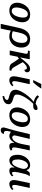

<svg xmlns="http://www.w3.org/2000/svg" viewBox="1984 -2868 1124 5131"><g transform="rotate(90 2545.5 -302.0)"><path d="M258 10C480 10 575 -198 575 -334C575 -485 483 -546 370 -546C143 -546 52 -324 52 -201C52 -51 151 10 258 10ZM275 -54C213 -54 179 -97 179 -175C179 -277 235 -484 353 -484C416 -484 449 -444 449 -363C449 -245 392 -54 275 -54Z M618 240H743L782 60C789 23 791 9 797 -31C834 -4 896 10 956 10C1159 10 1251 -162 1251 -308C1251 -485 1149 -546 1017 -546C866 -546 769 -443 726 -253ZM939 -57C911 -57 851 -65 814 -83L848 -241C876 -378 933 -474 1020 -474C1080 -474 1126 -431 1126 -326C1126 -207 1070 -57 939 -57Z M1872 -46H1857C1829 -45 1791 -77 1761 -138L1640 -349C1683 -399 1741 -459 1793 -459C1827 -459 1842 -439 1841 -393C1890 -395 1911 -423 1911 -468C1911 -496 1899 -544 1821 -544C1719 -544 1648 -446 1524 -288L1530 -311L1503 -270C1516 -297 1528 -350 1529 -353L1563 -536H1342L1332 -487H1357C1397 -487 1417 -478 1417 -446C1417 -422 1413 -414 1408 -391L1329 0H1453L1495 -207L1547 -247L1640 -113C1687 -16 1726 8 1846 8H1858Z M2121 -627H2182C2236 -690 2288 -749 2339 -830L2345 -844H2224C2187 -763 2165 -716 2127 -646ZM2123 10C2196 10 2241 -24 2284 -68L2259 -100C2236 -77 2218 -65 2186 -65C2159 -65 2148 -94 2148 -127C2148 -163 2156 -198 2165 -238L2229 -536H2099L2036 -235C2027 -192 2018 -151 2018 -111C2018 -33 2059 10 2123 10Z M2548 194C2677 175 2764 131 2764 33C2764 -31 2725 -60 2632 -88C2546 -112 2507 -123 2507 -194C2507 -322 2624 -499 2751 -629C2773 -628 2805 -626 2833 -629C2894 -632 2921 -667 2921 -710C2921 -724 2908 -744 2878 -744C2834 -744 2788 -718 2751 -694C2668 -701 2608 -740 2562 -785L2525 -739C2575 -685 2630 -656 2700 -644C2466 -451 2378 -225 2378 -166C2378 -49 2444 -19 2518 4C2607 34 2650 28 2650 74C2650 105 2619 132 2546 149Z M3056 10C3278 10 3373 -198 3373 -334C3373 -485 3281 -546 3168 -546C2941 -546 2850 -324 2850 -201C2850 -51 2949 10 3056 10ZM3073 -54C3011 -54 2977 -97 2977 -175C2977 -277 3033 -484 3151 -484C3214 -484 3247 -444 3247 -363C3247 -245 3190 -54 3073 -54Z M3461 240C3503 240 3555 210 3559 157C3494 158 3477 136 3479 85C3480 75 3472 81 3499 -29C3525 -25 3558 10 3607 10C3685 10 3738 -31 3793 -121H3797C3791 -40 3812 11 3884 11C3955 11 3979 -14 4002 -28L3988 -66C3971 -63 3965 -63 3950 -63C3928 -63 3918 -99 3918 -110C3918 -138 3925 -193 3938 -249L3999 -536H3870L3825 -310C3803 -202 3743 -67 3651 -67C3629 -67 3598 -88 3598 -127C3598 -153 3605 -166 3619 -227L3692 -536H3564L3491 -229C3445 -30 3385 131 3385 165C3385 218 3415 240 3461 240Z M4266 9C4369 9 4417 -68 4454 -131L4458 -130C4445 -38 4461 10 4542 10C4610 10 4655 -20 4692 -62L4674 -97C4652 -80 4638 -64 4611 -64C4598 -64 4573 -52 4573 -120C4573 -148 4577 -185 4589 -242L4613 -343C4632 -425 4632 -448 4689 -536H4596C4567 -510 4548 -483 4526 -449H4522C4510 -512 4464 -546 4392 -546C4226 -546 4116 -370 4116 -215C4116 -57 4177 9 4266 9ZM4323 -65C4273 -65 4241 -103 4241 -222C4241 -320 4298 -489 4402 -489C4440 -489 4497 -449 4493 -360L4480 -306C4450 -183 4391 -65 4323 -65Z M4896 10C4969 10 5014 -24 5057 -68L5032 -100C5009 -77 4991 -65 4959 -65C4932 -65 4921 -94 4921 -127C4921 -163 4929 -198 4938 -238L5002 -536H4872L4809 -235C4800 -192 4791 -151 4791 -111C4791 -33 4832 10 4896 10Z"/></g></svg>

Font: Noto Serif Semi
Style: Italic
Weight: 600
Italic angle: -12°
Designer: Monotype Design Team
Foundry: Monotype Imaging Inc.
Version: Version 1.901